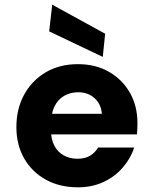

<svg xmlns="http://www.w3.org/2000/svg" viewBox="-20 -788 652 820"><path d="M313 12Q235 12 176 -20.5Q117 -53 83.5 -111Q50 -169 50 -245Q50 -323 83 -383.5Q116 -444 175 -479Q234 -514 313 -514Q388 -514 445 -481.5Q502 -449 534.5 -392.5Q567 -336 567 -262Q567 -252 566.5 -239.5Q566 -227 565 -214H156V-302H415Q412 -343 384 -368.5Q356 -394 314 -394Q281 -394 254.5 -379Q228 -364 213 -334Q198 -304 198 -258V-229Q198 -194 211.5 -167Q225 -140 251 -125Q277 -110 311 -110Q344 -110 365.5 -123.5Q387 -137 399 -158H553Q538 -111 504 -72Q470 -33 421.5 -10.5Q373 12 313 12ZM419 -545 190 -654 203 -768 429 -644Z"/></svg>

Font: DM Sans 16pt Black
Style: Regular
Weight: 900
Version: Version 4.004;gftools[0.9.30]